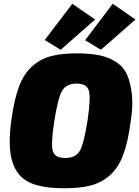

<svg xmlns="http://www.w3.org/2000/svg" viewBox="-20 -988 741 1022"><path d="M486 -884 303 -723 218 -775 365 -968ZM701 -884 517 -723 433 -774 580 -968ZM389 -704Q460 -704 510 -693.5Q560 -683 599 -657.5Q638 -632 656.5 -590Q675 -548 682 -485.5Q689 -423 675 -337Q661 -230 635 -162Q609 -94 565 -55Q521 -16 464 -1Q407 14 322 14Q199 14 133.5 -18.5Q68 -51 44.5 -131Q21 -211 41 -353Q56 -459 81 -526.5Q106 -594 149.5 -633.5Q193 -673 249 -688.5Q305 -704 389 -704ZM268 -337Q250 -218 261.5 -182.5Q273 -147 327 -147Q383 -147 405 -185.5Q427 -224 447 -353Q464 -471 452.5 -507Q441 -543 387 -543Q333 -543 310.5 -504.5Q288 -466 268 -337Z"/></svg>

Font: Exo 2.0 Black
Style: Italic
Weight: 900
Italic angle: -8°
Designer: Natanael Gama
Version: Version 1.001;PS 001.001;hotconv 1.0.70;makeotf.lib2.5.58329